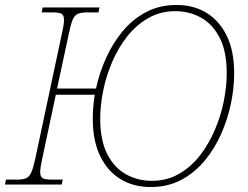

<svg xmlns="http://www.w3.org/2000/svg" viewBox="-30 -744 1001 774"><path d="M-10 0 -6 -20H40Q64 -20 76.5 -26Q89 -32 97 -51Q105 -70 113 -108L219 -606Q228 -645 228 -663Q228 -683 218 -688.5Q208 -694 184 -694H138L142 -714H371L367 -694H321Q297 -694 283.5 -688Q270 -682 262.5 -663.5Q255 -645 247 -606L200 -387H357Q370 -449 397 -509Q424 -569 464 -617.5Q504 -666 558.5 -695Q613 -724 682 -724Q750 -724 802 -692.5Q854 -661 884 -600Q914 -539 914 -448Q914 -390 901 -327Q888 -264 861.5 -204Q835 -144 794.5 -95.5Q754 -47 700 -18.5Q646 10 577 10Q509 10 456.5 -21.5Q404 -53 374 -114.5Q344 -176 344 -266Q344 -313 352 -362H195L141 -108Q132 -68 132 -50Q132 -31 142.5 -25.5Q153 -20 177 -20H223L219 0ZM582 -15Q642 -15 690.5 -42.5Q739 -70 775 -116Q811 -162 835.5 -219Q860 -276 872 -335.5Q884 -395 884 -448Q884 -537 855.5 -592Q827 -647 780 -673Q733 -699 677 -699Q617 -699 568.5 -671.5Q520 -644 483.5 -598Q447 -552 422.5 -495Q398 -438 386 -378.5Q374 -319 374 -266Q374 -178 402.5 -122.5Q431 -67 478.5 -41Q526 -15 582 -15Z"/></svg>

Font: Noto Serif Thin
Style: Italic
Weight: 100
Italic angle: -12°
Designer: Monotype Design Team
Foundry: Monotype Imaging Inc.
Version: Version 2.014; ttfautohint (v1.8.4.7-5d5b)